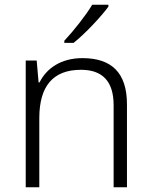

<svg xmlns="http://www.w3.org/2000/svg" viewBox="-20 -837 636 806"><path d="M435 -809V-817H367C341 -773 287 -705 250 -666V-657H289C339 -697 405 -768 435 -809ZM326 -593C236 -593 175 -550 146 -491H142L134 -583H88V-51H145V-341C145 -476 203 -544 320 -544C409 -544 457 -497 457 -395V-51H513V-399C513 -533 447 -593 326 -593Z"/></svg>

Font: Noto Sans Tamil UI Light
Style: Regular
Weight: 300
Designer: Jelle Bosma - Monotype Design Team
Foundry: Monotype Imaging Inc.
Version: Version 2.004